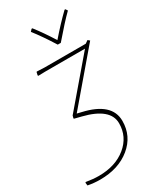

<svg xmlns="http://www.w3.org/2000/svg" viewBox="-240 -728 823 988"><g transform="rotate(-30 171.5 -233.5)"><path d="M330 -658 338 -646Q296 -605 223 -520H205Q156 -598 118 -646L129 -658H134Q173 -608 215 -541Q274 -609 325 -658ZM47 191Q11 191 -25 184L-27 167L-24 164Q17 171 51 171Q150 171 213 119.5Q276 68 276 -12Q276 -101 127 -138L87 -148L85 -151L89 -166L316 -432H80L38 -431L36 -435L40 -452L42 -454L88 -452H332L349 -464L360 -455L112 -164L137 -158Q297 -122 297 -14Q297 76 227 133.5Q157 191 47 191Z"/></g></svg>

Font: Alegreya Sans Thin
Style: Italic
Weight: 100
Italic angle: -7°
Designer: Juan Pablo del Peral
Foundry: Huerta Tipografica
Version: Version 2.007